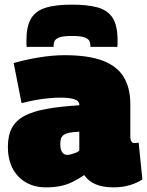

<svg xmlns="http://www.w3.org/2000/svg" viewBox="-20 -798 636 828"><path d="M14 -164Q14 -214 31.5 -246.5Q49 -279 86 -298.5Q123 -318 181.5 -328.5Q240 -339 322 -344V-346Q322 -363 300.5 -370Q279 -377 241 -377Q219 -377 191 -374.5Q163 -372 133 -366.5Q103 -361 73 -353L39 -526Q86 -540 146 -550Q206 -560 258 -560Q362 -560 424 -536Q486 -512 514 -465Q542 -418 542 -349V-212Q542 -193 547 -187Q552 -181 558 -181Q563 -181 568.5 -181.5Q574 -182 578 -183L594 -24Q571 -9 539.5 0.5Q508 10 469 10Q423 10 392 -3.5Q361 -17 343 -43Q317 -25 292 -13Q267 -1 239.5 4.5Q212 10 177 10Q141 10 111 -2Q81 -14 59 -37Q37 -60 25.5 -92Q14 -124 14 -164ZM240 -177Q240 -152 248.5 -141Q257 -130 270 -130Q276 -130 286 -132.5Q296 -135 306.5 -139Q317 -143 322 -149V-230Q297 -229 281 -226Q265 -223 256 -217Q247 -211 243.5 -201.5Q240 -192 240 -177ZM290 -778Q355 -778 399 -766.5Q443 -755 465 -722Q487 -689 487 -625Q487 -618 487 -610.5Q487 -603 486 -596H370Q370 -597 370 -598Q370 -599 370 -601Q370 -610 366 -620Q362 -630 345 -636.5Q328 -643 290 -643Q252 -643 235.5 -636.5Q219 -630 215 -620Q211 -610 211 -601Q211 -599 211 -598Q211 -597 211 -596H95Q94 -603 94 -610.5Q94 -618 94 -625Q94 -683 113 -716.5Q132 -750 175 -764Q218 -778 290 -778Z"/></svg>

Font: Georama ExtraCondensed Thin Black
Style: Regular
Weight: 900
Version: Version 1.001